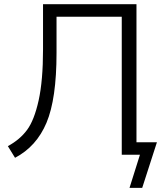

<svg xmlns="http://www.w3.org/2000/svg" viewBox="-20 -739 778 917"><path d="M598.6 158.2 648.4 0H561.5V-659.2H250V-486.3Q250 -266.6 202.1 -152.8Q154.3 -39.1 51.8 14.6L17.6 -41Q75.2 -72.3 109.4 -118.7Q143.6 -165 164.6 -259.8Q185.5 -354.5 185.5 -502.9V-718.8H631.8V-59.6H729.5L659.2 158.2Z"/></svg>

Font: Min Sans Light
Style: Regular
Weight: 300
Designer: Jinseong-Kim, NotoSansCJK, Nunito
Foundry: Jinseong-Kim
Version: Version 1.400;Glyphs 3.1.2 (3151)